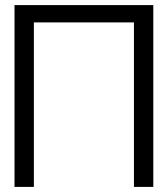

<svg xmlns="http://www.w3.org/2000/svg" viewBox="-20 -734 659 754"><path d="M582 -714H37V0H113V-646H506V0H582Z"/></svg>

Font: Non Bureau Light
Style: Regular
Weight: 300
Designer: Jona Saucedo
Foundry: Non Foundry
Version: Version 1.000;FEAKit 1.0